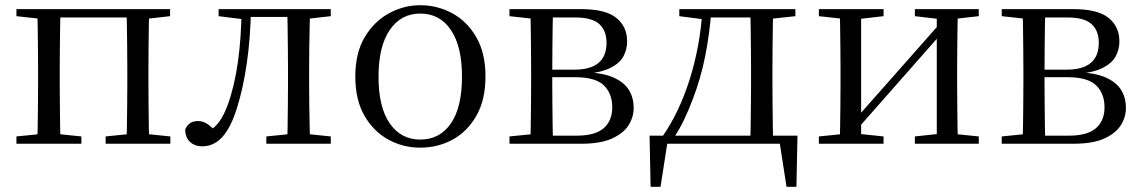

<svg xmlns="http://www.w3.org/2000/svg" viewBox="-20 -551 4373 736"><path d="M123 0Q124 -24 124.5 -65Q125 -106 125.5 -150Q126 -194 126 -229V-288Q126 -322 125.5 -366Q125 -410 124.5 -451Q124 -492 123 -516H212Q211 -492 210.5 -451Q210 -410 209.5 -366Q209 -322 209 -288V-229Q209 -194 209.5 -150Q210 -106 210.5 -65Q211 -24 212 0ZM465 0Q466 -24 466.5 -65Q467 -106 467.5 -150Q468 -194 468 -229V-288Q468 -322 467.5 -366Q467 -410 466.5 -451Q466 -492 465 -516H552Q551 -492 550.5 -451Q550 -410 549.5 -366Q549 -322 549 -288V-229Q549 -194 549.5 -150Q550 -106 550.5 -65Q551 -24 552 0ZM43 0V-28L153 -39H185L292 -28V0ZM385 0V-28L493 -39H526L633 -28V0ZM43 -489V-516H167V-477H153ZM509 -477V-516H632V-489L526 -477ZM167 -484V-516H509V-484Z M756 10Q727 10 708.5 -7Q690 -24 690 -55Q697 -71 709 -79Q721 -87 739 -87Q757 -87 773 -77Q789 -67 808 -46V-36H779V-46Q805 -63 821.5 -86Q838 -109 853 -149Q879 -221 892 -313.5Q905 -406 906 -516H942Q940 -404 926 -308Q912 -212 889 -139Q872 -84 851.5 -51.5Q831 -19 807 -4.5Q783 10 756 10ZM818 -489V-516H921V-477H914ZM923 -486V-516H1114V-486ZM1001 0V-28L1110 -39H1142L1248 -28V0ZM1081 0Q1082 -24 1082.5 -65Q1083 -106 1083.5 -150Q1084 -194 1084 -229V-288Q1084 -322 1083.5 -366Q1083 -410 1082.5 -451Q1082 -492 1081 -516H1169Q1168 -492 1167 -451Q1166 -410 1165.5 -366Q1165 -322 1165 -288V-229Q1165 -194 1165.5 -150Q1166 -106 1167 -65Q1168 -24 1169 0ZM1124 -477V-516H1248V-489L1142 -477Z M1591 15Q1525 15 1468.5 -16Q1412 -47 1377 -107.5Q1342 -168 1342 -258Q1342 -348 1378 -408.5Q1414 -469 1471 -500Q1528 -531 1591 -531Q1656 -531 1713 -500.5Q1770 -470 1805.5 -409Q1841 -348 1841 -258Q1841 -168 1806 -107Q1771 -46 1714.5 -15.5Q1658 15 1591 15ZM1591 -16Q1666 -16 1708.5 -78Q1751 -140 1751 -257Q1751 -373 1708.5 -436Q1666 -499 1591 -499Q1517 -499 1474 -436Q1431 -373 1431 -257Q1431 -140 1474 -78Q1517 -16 1591 -16Z M1933 0V-28L2043 -39L2056 -31H2191Q2261 -31 2294 -59.5Q2327 -88 2327 -140Q2327 -192 2295 -223.5Q2263 -255 2185 -255H2056V-284H2182Q2305 -284 2305 -387Q2305 -434 2277 -459Q2249 -484 2185 -484H2056L2043 -477L1933 -489V-516H2208Q2301 -516 2342.5 -482.5Q2384 -449 2384 -392Q2384 -362 2370 -335.5Q2356 -309 2320.5 -291Q2285 -273 2221 -267L2223 -274Q2291 -272 2331.5 -254Q2372 -236 2390.5 -206.5Q2409 -177 2409 -137Q2409 -102 2389.5 -71Q2370 -40 2326 -20Q2282 0 2208 0ZM2013 0Q2014 -24 2014.5 -65Q2015 -106 2015.5 -150Q2016 -194 2016 -229V-288Q2016 -322 2015.5 -366Q2015 -410 2014.5 -451Q2014 -492 2013 -516H2100Q2099 -492 2098.5 -450.5Q2098 -409 2097.5 -361.5Q2097 -314 2097 -272V-229Q2097 -194 2097.5 -150Q2098 -106 2098.5 -65Q2099 -24 2100 0Z M2992 0H2517L2541 -21L2512 165H2474L2470 -31H3037L3033 165H2995L2966 -22ZM2856 0Q2857 -24 2857.5 -65Q2858 -106 2858.5 -150Q2859 -194 2859 -229V-288Q2859 -322 2858.5 -366Q2858 -410 2857.5 -451Q2857 -492 2856 -516H2944Q2943 -492 2942.5 -451Q2942 -410 2941.5 -366Q2941 -322 2941 -288V-229Q2941 -194 2941.5 -150Q2942 -106 2942.5 -65Q2943 -24 2944 0ZM2584 -489V-516H2686V-477H2677ZM2901 -477V-516H3029V-489L2918 -477ZM2521 -30Q2585 -123 2624.5 -249Q2664 -375 2673 -516H2707Q2701 -425 2683.5 -337Q2666 -249 2635 -169Q2620 -129 2601.5 -90.5Q2583 -52 2560 -19V-7ZM2686 -484V-516H2903V-484Z M3119 0V-28L3228 -39H3262L3367 -28V0ZM3487 0V-28L3590 -39H3624L3732 -28V0ZM3199 0Q3200 -24 3200.5 -65Q3201 -106 3201.5 -150Q3202 -194 3202 -229V-288Q3202 -322 3201.5 -366Q3201 -410 3200.5 -451Q3200 -492 3199 -516H3281V0ZM3258 -47 3223 -66H3234L3411 -266L3592 -471L3626 -451H3614L3436 -249ZM3571 0V-516H3652Q3651 -492 3650.5 -451Q3650 -410 3649.5 -366Q3649 -322 3649 -288V-229Q3649 -194 3649.5 -150Q3650 -106 3650.5 -65Q3651 -24 3652 0ZM3119 -489V-516H3367V-489L3263 -477H3229ZM3487 -489V-516H3732V-489L3625 -477H3590Z M3820 0V-28L3930 -39L3943 -31H4078Q4148 -31 4181 -59.5Q4214 -88 4214 -140Q4214 -192 4182 -223.5Q4150 -255 4072 -255H3943V-284H4069Q4192 -284 4192 -387Q4192 -434 4164 -459Q4136 -484 4072 -484H3943L3930 -477L3820 -489V-516H4095Q4188 -516 4229.5 -482.5Q4271 -449 4271 -392Q4271 -362 4257 -335.5Q4243 -309 4207.5 -291Q4172 -273 4108 -267L4110 -274Q4178 -272 4218.5 -254Q4259 -236 4277.5 -206.5Q4296 -177 4296 -137Q4296 -102 4276.5 -71Q4257 -40 4213 -20Q4169 0 4095 0ZM3900 0Q3901 -24 3901.5 -65Q3902 -106 3902.5 -150Q3903 -194 3903 -229V-288Q3903 -322 3902.5 -366Q3902 -410 3901.5 -451Q3901 -492 3900 -516H3987Q3986 -492 3985.5 -450.5Q3985 -409 3984.5 -361.5Q3984 -314 3984 -272V-229Q3984 -194 3984.5 -150Q3985 -106 3985.5 -65Q3986 -24 3987 0Z"/></svg>

Font: Noto Serif TC
Style: Regular
Weight: 400
Designer: Ryoko NISHIZUKA  (kana & ideographs); Frank Grießhammer (Latin, Greek & Cyrillic); Wenlong ZHANG  (bopomofo); Sandoll Co
Foundry: Adobe
Version: Version 2.003-H1;hotconv 1.1.1;makeotfexe 2.6.0